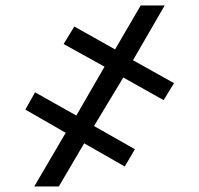

<svg xmlns="http://www.w3.org/2000/svg" viewBox="-20 -675 721 695"><path d="M426.3 -394.5 320.3 -218.8 468.3 -134.8 431.6 -72.3 284.7 -156.2 192.9 0H104L217.8 -194.3L71.8 -278.3L106.9 -340.8L256.3 -256.8L358.4 -433.6L210.4 -515.6L249 -579.1L396.5 -496.1L489.3 -655.3H576.2L461.4 -457L609.9 -374L572.3 -312.5Z"/></svg>

Font: Inter 16pt ExtraBold
Style: Regular
Weight: 800
Version: Version 4.001;git-66647c0bb